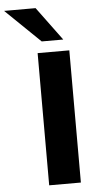

<svg xmlns="http://www.w3.org/2000/svg" viewBox="-131 -982 539 1020"><g transform="rotate(-5 138.5 -472.0)"><path d="M89 0V-705H258V0ZM116 -765 -69 -944H99L231 -765Z"/></g></svg>

Font: Nunito Sans 10pt SemiExpanded ExtraBold
Style: Regular
Weight: 800
Width: 6
Designer: Vernon Adams
Foundry: Vernon Adams
Version: Version 3.101;gftools[0.9.27]